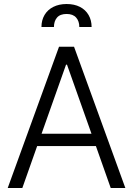

<svg xmlns="http://www.w3.org/2000/svg" viewBox="-20 -941 666 961"><path d="M18.6 0 275.4 -707H350.6L607.4 0H534.2L460 -210H166L91.8 0ZM438 -271.5 315.4 -617.2H310.5L188 -271.5ZM313.5 -920.9Q352.1 -920.9 380.1 -906.5Q408.2 -892.1 423.3 -866Q438.5 -839.8 438.5 -805.7H377Q377 -835 361.1 -853Q345.2 -871.1 313.5 -871.1Q280.8 -871.1 265.4 -853Q250 -835 250 -805.7H187.5Q187.5 -839.8 202.9 -866Q218.3 -892.1 246.8 -906.5Q275.4 -920.9 313.5 -920.9Z"/></svg>

Font: Pretendard Light
Style: Regular
Weight: 300
Designer: Base glyphs from Inter by Rasmus Andersson; Hangeul glyphs from Noto Sans CJK(Source Han Sans) by Jang Soo-young and Kan
Foundry: Kil Hyung-jin
Version: Version 1.309